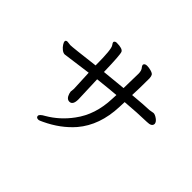

<svg xmlns="http://www.w3.org/2000/svg" viewBox="-163 -1007 1325 1325"><g transform="rotate(45 500.0 -344.0)"><path d="M333 53.2Q312 53.2 312 36.1Q312 21 349.1 1Q439.9 -51.8 503.9 -139.2Q586.9 -250 592.3 -409.2Q592.3 -424.8 594.2 -448.2Q538.1 -443.8 423.3 -431.2L430.2 -242.2Q430.2 -186 397 -186Q370.1 -186 357.9 -224.1L354 -242.2L356.9 -271Q356.9 -292 350.1 -421.9L144 -394Q128.9 -394 113.5 -406.5Q98.1 -418.9 88.6 -434.1Q79.1 -449.2 79.1 -457Q79.1 -470.2 96.2 -470.2L126 -466.8Q148.9 -466.8 348.1 -491.2Q348.1 -647 331.1 -669.9Q320.3 -684.1 320.3 -692.9Q325.2 -705.1 341.3 -705.1Q398.9 -705.1 408 -683.6Q417 -662.1 420.9 -500L595.2 -517.1Q598.1 -613.8 598.1 -661.1Q598.1 -691.9 582 -709Q575.2 -716.8 575.2 -726.1Q579.1 -741.2 602.1 -741.2Q620.1 -741.2 641.1 -735.1Q662.1 -729 667.7 -719.5Q673.3 -710 674.3 -690.9Q674.3 -587.9 670.9 -524.9Q783.2 -535.2 829.1 -536.1L863.3 -542Q877.9 -542 898.9 -527.1Q919.9 -512.2 921.9 -495.1Q921.9 -465.8 874 -465.8Q784.2 -463.9 668.9 -454.1Q667 -423.8 667 -404.8Q660.2 -220.2 560.1 -102.1Q483.9 -14.2 366.2 41Q342.3 53.2 333 53.2Z"/></g></svg>

Font: LXGW WenKai GB Screen
Style: Regular
Weight: 400
Designer: LXGW / Fontworks Inc.
Foundry: LXGW / Fontworks Inc.
Version: Version 1.321;February 19, 2024;FontCreator 14.0.0.2901 64-b